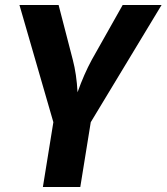

<svg xmlns="http://www.w3.org/2000/svg" viewBox="-20 -570 668 770"><path d="M152 180 194 -80 58 -550H215L272 -330Q287 -273 291 -200Q317 -273 348 -330L472 -550H628L344 -80L302 180Z"/></svg>

Font: JetBrains Mono Extra Bold
Style: Italic
Weight: 800
Italic angle: -9°
Monospace: yes
Designer: Philipp Nurullin, Konstantin Bulenkov
Foundry: JetBrains
Version: 2.002